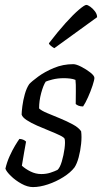

<svg xmlns="http://www.w3.org/2000/svg" viewBox="-20 -761 415 781"><path d="M114 0Q92 0 67.5 -13.5Q43 -27 24.5 -45Q6 -63 2 -75Q8 -101 19 -125.5Q30 -150 41.5 -169Q53 -188 59 -196Q76 -195 86 -185Q83 -168 78 -140.5Q73 -113 69 -87Q83 -74 104 -63.5Q125 -53 148 -53Q168 -53 185 -58.5Q202 -64 214 -70Q224 -79 231.5 -104.5Q239 -130 242.5 -156.5Q246 -183 243 -196Q241 -202 223.5 -210.5Q206 -219 181 -229Q156 -239 131 -250Q106 -261 88.5 -272.5Q71 -284 68 -295Q68 -306 71 -329.5Q74 -353 81 -378Q88 -403 99 -419Q109 -430 135.5 -449.5Q162 -469 199 -484.5Q236 -500 278 -500Q290 -500 310.5 -489.5Q331 -479 347.5 -466Q364 -453 364 -444Q364 -436 356.5 -413Q349 -390 338 -365.5Q327 -341 318 -328Q307 -328 299.5 -331Q292 -334 288 -338Q288 -361 288.5 -390Q289 -419 287 -436Q278 -440 265 -441.5Q252 -443 240 -443Q214 -443 193 -437.5Q172 -432 166 -429Q156 -414 147.5 -382.5Q139 -351 139 -320Q148 -311 172 -301Q196 -291 224 -279.5Q252 -268 276 -255Q300 -242 310 -227Q313 -205 310 -176Q307 -147 300 -121Q293 -95 283 -80Q267 -59 237.5 -40.5Q208 -22 175 -11Q142 0 114 0ZM201 -565Q195 -568 187 -574.5Q179 -581 179 -585Q215 -632 246.5 -667Q278 -702 301 -721.5Q324 -741 331 -741Q337 -741 347.5 -733.5Q358 -726 366.5 -714.5Q375 -703 375 -691Z"/></svg>

Font: Texturina 72pt 72pt Light
Style: Italic
Weight: 300
Italic angle: -11°
Designer: Guillermo Torres Carreño
Foundry: Omnibus-Type
Version: Version 1.002; ttfautohint (v1.8.3)